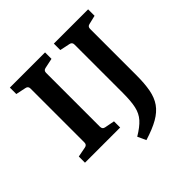

<svg xmlns="http://www.w3.org/2000/svg" viewBox="-186 -729 1034 1034"><g transform="rotate(-45 331.0 -212.0)"><path d="M303 -523 246 -511Q229 -508 229 -490V-80Q229 -61 246 -58L303 -47V0H35V-47L92 -58Q110 -61 110 -79V-490Q110 -508 92 -511L35 -523V-572H303ZM581 -511Q564 -508 564 -490V-137Q564 -74 555.5 -28.5Q547 17 524.5 49Q502 81 461 104.5Q420 128 355 148L333 100Q380 72 404 45Q428 18 436.5 -20.5Q445 -59 445 -121V-490Q445 -508 427 -511L370 -523V-572H631V-523Z"/></g></svg>

Font: Yrsa SemiBold
Style: Regular
Weight: 600
Version: Version 2.004